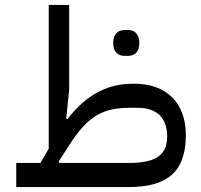

<svg xmlns="http://www.w3.org/2000/svg" viewBox="-20 -760 817 780"><path d="M487 -533H500C527 -533 546 -549 546 -585C546 -622 527 -638 500 -638H487C459 -638 440 -622 440 -585C440 -549 459 -533 487 -533ZM46 0H502C657 0 735 -60 735 -211C735 -341 658 -420 524 -420C423 -420 337 -383 254 -276L249 -278L261 -395V-740H178V-156L144 -98H46ZM261 -170C339 -292 400 -322 509 -322H539C617 -322 659 -282 659 -205C659 -125 606 -98 502 -98H221L218 -103Z"/></svg>

Font: IBM Plex Arabic Text
Style: Regular
Weight: 450
Designer: Mike Abbink, Paul van der Laan, Pieter van Rosmalen, Wael Morcos, Khajak Apelian
Foundry: Bold Monday
Version: Version 1.0